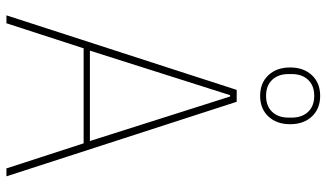

<svg xmlns="http://www.w3.org/2000/svg" viewBox="-224 -766 991 582"><g transform="rotate(90 271.0 -475.5)"><path d="M491 0 415 -234H127L51 0H27L253 -698H289L515 0ZM321 -527 273 -678H269L221 -527L134 -253H408ZM271 -769Q232 -769 208.5 -794Q185 -819 185 -860Q185 -901 208.5 -926Q232 -951 271 -951Q310 -951 333.5 -926Q357 -901 357 -860Q357 -819 333.5 -794Q310 -769 271 -769ZM271 -787Q302 -787 319.5 -805.5Q337 -824 337 -855V-865Q337 -896 319.5 -914.5Q302 -933 271 -933Q240 -933 222.5 -914.5Q205 -896 205 -865V-855Q205 -824 222.5 -805.5Q240 -787 271 -787Z"/></g></svg>

Font: IBM Plex Sans Condensed Thin
Style: Regular
Weight: 100
Width: 3
Designer: Mike Abbink, Paul van der Laan, Pieter van Rosmalen
Foundry: Bold Monday
Version: Version 1.3